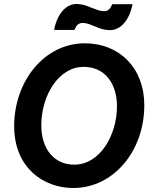

<svg xmlns="http://www.w3.org/2000/svg" viewBox="-20 -930 762 962"><path d="M347 12C548 12 703 -172 703 -403C703 -590 578 -713 405 -713C202 -713 51 -523 51 -298C51 -91 196 12 347 12ZM352 -105C252 -105 187 -182 187 -302C187 -452 274 -595 399 -595C503 -595 566 -515 566 -398C566 -251 480 -105 352 -105ZM251 -780H353C360 -798 370 -815 394 -815C416 -815 435 -806 455 -798C482 -786 504 -779 531 -779C586 -779 629 -831 644 -909H542C535 -889 523 -874 501 -874C481 -874 463 -882 439 -891C413 -902 392 -910 363 -910C309 -910 266 -858 251 -780Z"/></svg>

Font: Fixel Text 20240404 SemiBold
Style: Italic
Weight: 600
Width: 4
Italic angle: -10°
Designer: AlfaBravo + MacPaw
Foundry: Kyrylo Tkachov, Marchela Mozhyna, Serhii Makarenko, Maria Weinstein, Zakhar Kryvoshyya
Version: Version 1.211;Glyphs 3.2 (3225)